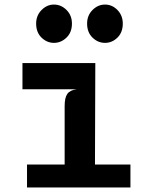

<svg xmlns="http://www.w3.org/2000/svg" viewBox="-20 -822 640 842"><path d="M98.5 0V-100.5H263.5V-357Q263.5 -393.5 275.2 -410.2Q287 -427 316.5 -430.5H78.5V-545.5H398L396.5 -100.5H552V0ZM216.5 -634Q186 -634 162.2 -657Q138.5 -680 138.5 -718.5Q138.5 -754 162.2 -778Q186 -802 216.5 -802Q248 -802 271.8 -778.2Q295.5 -754.5 295.5 -718.5Q295.5 -680 271.5 -657Q247.5 -634 216.5 -634ZM440.5 -634Q409.5 -634 385.8 -657Q362 -680 362 -718.5Q362 -754.5 385.8 -778.2Q409.5 -802 440.5 -802Q472 -802 495.2 -778Q518.5 -754 518.5 -718.5Q518.5 -680 495 -657Q471.5 -634 440.5 -634Z"/></svg>

Font: Spline Sans Mono SemiBold
Style: Regular
Weight: 600
Monospace: yes
Version: Version 1.004